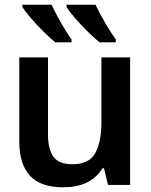

<svg xmlns="http://www.w3.org/2000/svg" viewBox="-20 -786 640 816"><path d="M248 10Q152 10 107 -39.5Q62 -89 62 -184V-542H184V-214Q184 -152 207 -120Q230 -88 287 -88Q360 -88 385.5 -136.5Q411 -185 411 -266V-542H533V0H439L422 -71H416Q388 -28 346.5 -9Q305 10 248 10ZM403 -606Q381 -624 352 -652.5Q323 -681 298 -710Q273 -739 263 -756V-766H386Q402 -732 426.5 -689.5Q451 -647 472 -619V-606ZM215 -606Q193 -624 164 -652.5Q135 -681 110.5 -710Q86 -739 75 -756V-766H199Q215 -732 239 -689.5Q263 -647 284 -619V-606Z"/></svg>

Font: Noto Sans Mono SemiBold
Style: Regular
Weight: 600
Designer: Monotype Design Team
Foundry: Monotype Imaging Inc.
Version: Version 2.014; ttfautohint (v1.8.4.7-5d5b)